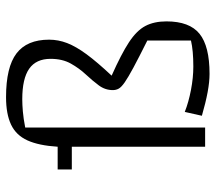

<svg xmlns="http://www.w3.org/2000/svg" viewBox="-60 -656 730 651"><g transform="rotate(-90 305.5 -330.0)"><path d="M381 15Q354 15 319 8.5Q284 2 239 -11L252 -69Q285 -56 326.5 -48Q368 -40 406 -40Q433 -40 455 -42Q477 -44 494 -48V-196Q436 -225 402.5 -243Q369 -261 352.5 -272.5Q336 -284 331 -293Q326 -302 326 -313Q326 -339 342 -360.5Q358 -382 379 -404.5Q400 -427 416 -455.5Q432 -484 432 -524Q432 -573 398.5 -596.5Q365 -620 295 -620Q277 -620 253.5 -618Q230 -616 199 -610V0H134V-452H57V-500H134Q138 -564 155.5 -602.5Q173 -641 209 -658Q245 -675 302 -675Q404 -675 450.5 -639.5Q497 -604 497 -529Q497 -498 485.5 -468Q474 -438 447.5 -402Q421 -366 375 -317Q449 -284 488.5 -258Q528 -232 543.5 -202.5Q559 -173 559 -131Q559 -53 517 -19Q475 15 381 15Z"/></g></svg>

Font: Changa ExtraLight
Style: Regular
Weight: 250
Designer: Eduardo Rodriguez Tunni
Foundry: Eduardo Rodriguez Tunni
Version: Version 3.002; ttfautohint (v1.8.2)